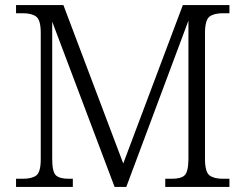

<svg xmlns="http://www.w3.org/2000/svg" viewBox="-20 -734 964 754"><path d="M43 0V-32H70Q105 -32 122.5 -45Q140 -58 140 -109V-605Q140 -655 122.5 -668.5Q105 -682 70 -682H43V-714H229L464 -92L698 -714H881V-682H855Q820 -682 802.5 -668.5Q785 -655 785 -603V-111Q785 -59 802.5 -45.5Q820 -32 855 -32H881V0H629V-32H655Q690 -32 704.5 -45Q719 -58 720 -106V-653L476 0H430L185 -649V-111Q185 -59 199.5 -45.5Q214 -32 250 -32H266V0Z"/></svg>

Font: Noto Serif Myanmar Light
Style: Regular
Weight: 300
Designer: Ben Mitchell and the Monotype Design Team
Foundry: Monotype Imaging Inc.
Version: Version 2.106; ttfautohint (v1.8.4.7-5d5b)